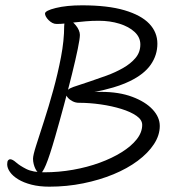

<svg xmlns="http://www.w3.org/2000/svg" viewBox="-20 -723 684 721"><path d="M149 -672Q149 -683 189.5 -693Q230 -703 288 -703Q385 -703 447.5 -684.5Q510 -666 540.5 -634Q571 -602 571 -559Q571 -516 546 -480Q521 -444 467 -418Q413 -392 327 -376L324 -377Q333 -378 342.5 -378Q352 -378 360 -378Q427 -378 476.5 -359.5Q526 -341 553 -312Q580 -283 580 -250Q580 -215 558 -181.5Q536 -148 497 -119Q458 -90 406 -68.5Q354 -47 292.5 -34.5Q231 -22 165 -22Q128 -22 98.5 -29.5Q69 -37 48.5 -49.5Q28 -62 17.5 -77Q7 -92 7 -106Q7 -117 10.5 -121Q14 -125 18 -125Q27 -125 40.5 -113Q54 -101 78.5 -88.5Q103 -76 146 -76Q201 -76 254.5 -85.5Q308 -95 354.5 -112Q401 -129 437 -151.5Q473 -174 493.5 -200Q514 -226 514 -254Q514 -273 492.5 -288Q471 -303 435.5 -314Q400 -325 358 -331Q316 -337 276 -337Q264 -337 253 -342.5Q242 -348 235 -356Q228 -364 228 -371Q228 -387 255.5 -396.5Q283 -406 317 -417Q347 -427 380 -439Q413 -451 442 -467.5Q471 -484 489 -505.5Q507 -527 507 -556Q507 -583 485.5 -603Q464 -623 428.5 -634Q393 -645 351 -645Q324 -645 302 -643Q280 -641 261.5 -639Q243 -637 226.5 -635Q210 -633 193 -633Q184 -633 176.5 -637Q169 -641 162.5 -647.5Q156 -654 152.5 -660.5Q149 -667 149 -672ZM237 -648Q243 -648 250.5 -642Q258 -636 265 -627.5Q272 -619 276 -609.5Q280 -600 280 -592Q280 -578 272 -539Q264 -500 250.5 -445.5Q237 -391 220.5 -329.5Q204 -268 187 -209Q166 -136 152.5 -104Q139 -72 131 -72Q126 -72 121.5 -76.5Q117 -81 113 -89Q109 -97 106.5 -107Q104 -117 104 -127Q104 -140 116 -177.5Q128 -215 145.5 -269Q163 -323 180 -384.5Q197 -446 209 -508.5Q221 -571 221 -625Q221 -636 224.5 -642Q228 -648 237 -648Z"/></svg>

Font: Kalam Variable Light
Style: Regular
Weight: 300
Designer: Lipi Raval, Jonny Pinhorn
Foundry: Indian Type Foundry
Version: Version 3.000